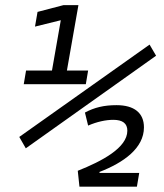

<svg xmlns="http://www.w3.org/2000/svg" viewBox="-20 -713 626 734"><path d="M283.7 0.5H503.4L512.2 -51.8H360.4V-55.7C452.6 -91.3 530.3 -146.5 530.3 -226.1C530.3 -281.2 493.2 -311 425.3 -311C377.9 -311 340.8 -302.2 304.7 -282.7L316.9 -232.9C350.6 -247.6 384.8 -254.9 413.1 -254.9C448.7 -254.9 466.8 -241.2 466.8 -213.4C466.8 -147.5 369.1 -96.7 277.3 -60.1ZM70.8 -391.1H308.1L316.9 -443.4H235.8L279.8 -693.4H222.7L123.5 -667.5L113.8 -611.3L212.4 -635.7L178.7 -443.4H79.6ZM78.6 -146 576.7 -500 551.8 -542.5 53.7 -189.5Z"/></svg>

Font: Cascadia Mono NF Light
Style: Italic
Weight: 300
Italic angle: -10°
Monospace: yes
Designer: Aaron Bell
Foundry: Saja Typeworks
Version: Version 2404.023